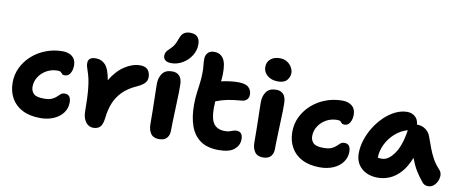

<svg xmlns="http://www.w3.org/2000/svg" viewBox="-70 -1134 3501 1455"><g transform="rotate(10 1680.0 -406.0)"><path d="M285 9Q204 9 147.5 -20Q91 -49 62 -101Q33 -153 33 -220Q33 -283 59.5 -337Q86 -391 132 -432Q178 -473 238.5 -496Q299 -519 366 -519Q412 -519 440.5 -496Q469 -473 469 -428Q469 -392 454 -367Q439 -342 412 -342Q397 -342 391.5 -348.5Q386 -355 379 -361.5Q372 -368 355 -368Q307 -368 269 -346.5Q231 -325 209 -290Q187 -255 187 -215Q187 -183 207.5 -162Q228 -141 286 -141Q325 -141 347 -150.5Q369 -160 382 -173Q395 -186 407 -196Q419 -206 438 -206Q485 -206 485 -145Q485 -101 459.5 -66Q434 -31 388.5 -11Q343 9 285 9Z M693 12Q657 12 634.5 -19.5Q612 -51 612 -101Q612 -204 604.5 -277Q597 -350 579 -400Q570 -425 567 -438Q564 -451 564 -465Q564 -485 578 -497.5Q592 -510 623 -510Q667 -510 696.5 -478.5Q726 -447 740 -362Q785 -438 845 -477Q905 -516 963 -516Q1004 -516 1022.5 -494.5Q1041 -473 1041 -437Q1041 -412 1024.5 -393.5Q1008 -375 970 -357Q899 -326 858 -283.5Q817 -241 797 -189.5Q777 -138 771 -78Q764 -23 744.5 -5.5Q725 12 693 12Z M1199 10Q1155 10 1135.5 -18.5Q1116 -47 1116 -89Q1116 -154 1115 -198.5Q1114 -243 1113.5 -276Q1113 -309 1112 -338Q1111 -367 1111 -400Q1111 -447 1134.5 -480Q1158 -513 1211 -513Q1246 -513 1266.5 -490.5Q1287 -468 1287 -421Q1288 -401 1287 -366Q1286 -331 1284.5 -288.5Q1283 -246 1281.5 -203.5Q1280 -161 1279 -125Q1278 -89 1278 -67Q1278 -34 1259 -12Q1240 10 1199 10ZM1191 -573Q1160 -573 1144.5 -586Q1129 -599 1129 -620Q1129 -637 1137 -650Q1145 -663 1162 -678Q1184 -698 1195 -718Q1206 -738 1216 -767Q1228 -801 1247 -813Q1266 -825 1293 -825Q1369 -825 1369 -747Q1369 -701 1343.5 -661Q1318 -621 1277 -597Q1236 -573 1191 -573Z M1659 13Q1570 13 1517 -25Q1464 -63 1440 -131Q1416 -199 1416 -290Q1416 -340 1421 -379.5Q1426 -419 1431 -455.5Q1436 -492 1437 -533Q1438 -574 1434.5 -600.5Q1431 -627 1432 -651Q1432 -675 1448 -694.5Q1464 -714 1499 -714Q1544 -714 1568.5 -678.5Q1593 -643 1591 -558Q1591 -544 1589.5 -530.5Q1588 -517 1587 -503Q1618 -510 1651.5 -514.5Q1685 -519 1716 -519Q1774 -519 1797 -497Q1820 -475 1820 -441Q1820 -416 1804.5 -401.5Q1789 -387 1763 -386Q1701 -381 1658.5 -372.5Q1616 -364 1570 -346Q1568 -321 1568 -296Q1568 -207 1596 -172Q1624 -137 1679 -137Q1702 -137 1716.5 -141.5Q1731 -146 1742.5 -150.5Q1754 -155 1768 -155Q1816 -155 1816 -97Q1816 -51 1779 -19Q1742 13 1659 13Z M1999 10Q1955 10 1935.5 -18.5Q1916 -47 1916 -89Q1916 -154 1915 -198.5Q1914 -243 1913.5 -276Q1913 -309 1912 -338Q1911 -367 1911 -400Q1911 -447 1934.5 -480Q1958 -513 2011 -513Q2046 -513 2066.5 -490.5Q2087 -468 2087 -421Q2088 -401 2087 -366Q2086 -331 2084.5 -288.5Q2083 -246 2081.5 -203.5Q2080 -161 2079 -125Q2078 -89 2078 -67Q2078 -34 2059 -12Q2040 10 1999 10ZM2011 -577Q1960 -577 1929 -603.5Q1898 -630 1898 -668Q1898 -708 1925.5 -730.5Q1953 -753 1996 -753Q2029 -753 2052.5 -738Q2076 -723 2088.5 -700.5Q2101 -678 2101 -657Q2101 -628 2080.5 -602.5Q2060 -577 2011 -577Z M2437 9Q2356 9 2299.5 -20Q2243 -49 2214 -101Q2185 -153 2185 -220Q2185 -283 2211.5 -337Q2238 -391 2284 -432Q2330 -473 2390.5 -496Q2451 -519 2518 -519Q2564 -519 2592.5 -496Q2621 -473 2621 -428Q2621 -392 2606 -367Q2591 -342 2564 -342Q2549 -342 2543.5 -348.5Q2538 -355 2531 -361.5Q2524 -368 2507 -368Q2459 -368 2421 -346.5Q2383 -325 2361 -290Q2339 -255 2339 -215Q2339 -183 2359.5 -162Q2380 -141 2438 -141Q2477 -141 2499 -150.5Q2521 -160 2534 -173Q2547 -186 2559 -196Q2571 -206 2590 -206Q2637 -206 2637 -145Q2637 -101 2611.5 -66Q2586 -31 2540.5 -11Q2495 9 2437 9Z M2883 10Q2805 10 2757 -33Q2709 -76 2709 -147Q2709 -198 2726 -251Q2743 -304 2773 -352Q2803 -400 2842.5 -438Q2882 -476 2927 -498Q2972 -520 3018 -520Q3053 -520 3078 -498.5Q3103 -477 3106 -438H3108Q3146 -438 3174 -417Q3202 -396 3212 -365Q3229 -318 3243.5 -279Q3258 -240 3278 -203.5Q3298 -167 3334 -128Q3347 -113 3348 -91Q3349 -69 3339.5 -46.5Q3330 -24 3312 -8.5Q3294 7 3270 7Q3252 7 3240.5 0.5Q3229 -6 3222 -16Q3190 -55 3167 -93Q3144 -131 3124 -185Q3095 -112 3056 -69.5Q3017 -27 2972.5 -8.5Q2928 10 2883 10ZM2888 -137Q2938 -137 2982.5 -200Q3027 -263 3045 -384Q2990 -368 2948 -330Q2906 -292 2882 -242.5Q2858 -193 2857 -140Q2870 -137 2888 -137Z"/></g></svg>

Font: Shantell Sans Normal
Style: Bold
Weight: 700
Designer: Stephen Nixon, Anya Danilova, Shantell Martin
Foundry: Arrow Type
Version: Version 1.009;[a7da0bfa3]